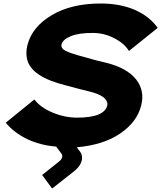

<svg xmlns="http://www.w3.org/2000/svg" viewBox="-20 -840 930 1108"><path d="M794.9 -231.9Q771.5 -136.7 674.3 -70.1Q577.1 -3.4 422.9 9.8L438 29.8Q459 54.7 451.7 86.4Q444.3 118.2 409.2 147L280.8 248L223.1 169.9L319.8 92.8Q335 81.1 338.4 67.9Q341.8 54.7 334 45.9L304.2 5.9Q211.9 -1.5 136.5 -37.6Q61 -73.7 13.2 -131.8L178.2 -266.1Q213.9 -219.2 283.9 -190.2Q354 -161.1 424.8 -161.1Q582 -161.1 599.1 -231.9Q601.1 -239.7 598.9 -248Q596.7 -256.3 588.1 -267.8Q579.6 -279.3 557.1 -290.8Q534.7 -302.2 500 -311Q458 -320.8 359.9 -347.2Q335.9 -353.5 315.9 -359.6Q295.9 -365.7 274.4 -374Q252.9 -382.3 235.6 -391.1Q218.3 -399.9 201.4 -411.4Q184.6 -422.9 172.4 -435.3Q160.2 -447.8 150.6 -463.4Q141.1 -479 136.7 -496.3Q132.3 -513.7 132.3 -534.7Q132.3 -555.7 138.2 -579.1Q164.6 -684.6 278.1 -752.2Q391.6 -819.8 561 -819.8Q673.8 -819.8 758.1 -783Q842.3 -746.1 890.1 -679.2L724.1 -545.9Q697.8 -589.4 639.2 -619.6Q580.6 -649.9 516.1 -649.9Q435.5 -650.4 388.9 -631.3Q342.3 -612.3 335 -584Q330.1 -561.5 358.4 -546.6Q386.7 -531.7 474.1 -508.8Q528.8 -492.2 595.2 -477.1Q713.4 -447.3 764.9 -382.3Q816.4 -317.4 794.9 -231.9Z"/></svg>

Font: Sinkin Sans 800 Black Italic
Style: Regular
Weight: 900
Italic angle: -112°
Designer: Keith Bates
Foundry: K-Type
Version: Sinkin Sans (version 1.0)  by Keith Bates   •   © 2014   www